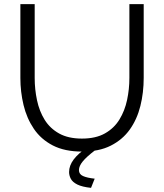

<svg xmlns="http://www.w3.org/2000/svg" viewBox="-20 -730 795 931"><path d="M378.3 5Q293.6 5 236 -24.8Q178.5 -54.6 144.1 -105.5Q109.6 -156.5 94.2 -220.5Q78.8 -284.5 78.8 -352.2V-710H148.2V-352.2Q148.2 -296.6 159.5 -243.8Q170.7 -190.9 196.6 -149.1Q222.5 -107.3 266.8 -82.7Q311 -58 377.3 -58Q444.6 -58 489.1 -83.3Q533.7 -108.6 559.4 -150.9Q585.2 -193.2 596.3 -245.6Q607.4 -297.9 607.4 -352.2V-710H676.8V-352.2Q676.8 -280.8 660.7 -216.1Q644.6 -151.5 609.4 -102Q574.1 -52.6 517.2 -23.8Q460.3 5 378.3 5ZM315 104.2Q315 73 337.1 43.5Q359.1 14.1 404.8 -16.9H423.2L440.2 -0.7Q399.5 30.3 381.2 52.8Q362.8 75.3 362.8 94.9Q362.8 114.6 382.4 123.5Q401.9 132.4 439.1 136.4L421.4 180.9Q378.3 176.3 355 164.7Q331.7 153 323.4 137Q315 120.9 315 104.2Z"/></svg>

Font: Raleway Thin
Style: Regular
Weight: 100
Designer: Matt McInerney, Pablo Impallari, Rodrigo Fuenzalida
Foundry: Matt McInerney, Pablo Impallari, Rodrigo Fuenzalida
Version: Version 4.026